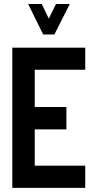

<svg xmlns="http://www.w3.org/2000/svg" viewBox="-20 -916 474 936"><path d="M117.2 -896.5H183.6L217.8 -825.2L252.9 -896.5H320.3L245.1 -748H190.4ZM40 0V-683.6H395.5V-576.2H149.4V-394.5H303.7V-285.2H149.4V-108.4H395.5V0Z"/></svg>

Font: Post No Bills Jaffna
Style: Bold
Weight: 700
Designer: Kosala Senevirathne, Siva Puranthara, Lasantha Premarathna, Tharique Azeez
Foundry: Mooniak
Version: Version 1.220 ; ttfautohint (v1.6)